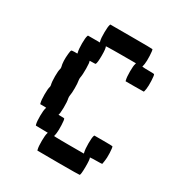

<svg xmlns="http://www.w3.org/2000/svg" viewBox="-145 -642 706 768"><g transform="rotate(30 208.0 -258.5)"><path d="M140.6 -546.9 141.6 -549.8H238.8Q335.9 -549.8 336.9 -548.8Q339.8 -543.9 340.8 -520Q341.8 -496.1 339.8 -482.4Q337.4 -468.8 336.9 -467.8H340.3Q343.8 -467.3 350.1 -467Q356.4 -466.8 363.8 -466.8Q391.1 -466.8 392.6 -465.3Q395.5 -460.4 396.5 -436.8Q397.5 -413.1 395.5 -399.4Q393.1 -385.3 392.1 -384.3Q391.6 -383.8 349.6 -383.8H308.1L307.1 -387.7Q303.7 -400.4 303.7 -426.8Q303.7 -453.1 307.1 -462.9L308.1 -466.8H238.8Q221.2 -466.8 204.3 -466.6Q187.5 -466.3 178.5 -466.1Q169.4 -465.8 169.9 -465.3Q174.3 -457.5 174.3 -425.8Q174.3 -392.1 169.9 -384.3Q168.9 -383.3 155.8 -383.3Q141.6 -383.3 142.6 -382.3Q146 -377 146.2 -348.6Q146.5 -320.3 143.6 -306.2Q142.6 -299.8 143.6 -293.9Q146 -281.2 146 -258.3Q146 -235.4 143.6 -223.1Q142.6 -216.8 143.6 -210.4Q147 -195.8 146.5 -167.7Q146 -139.6 142.6 -134.3Q141.6 -133.3 155.8 -133.3Q168.9 -133.3 169.9 -132.3Q172.9 -127.4 173.8 -103.8Q174.8 -80.1 172.9 -65.9Q170.9 -52.7 169.9 -51.3Q169.4 -50.8 178.5 -50.5Q187.5 -50.3 204.3 -50Q221.2 -49.8 238.8 -49.8H308.1L307.1 -54.7Q303.7 -68.4 303.7 -94.7Q303.7 -121.1 307.1 -130.4L308.6 -133.3H350.1Q391.6 -133.3 392.6 -132.3Q395.5 -127.4 396.5 -103.5Q397.5 -79.6 395 -65.9Q394.5 -63.5 394.3 -61.5Q394 -59.6 393.8 -58.3Q393.6 -57.1 393.3 -55.9Q393.1 -54.7 393.1 -54Q393.1 -53.2 393.1 -52.7Q393.1 -52.2 392.6 -51.8V-51.3Q391.1 -49.8 363.8 -49.8Q356.4 -49.8 350.1 -49.6Q343.8 -49.3 340.3 -48.8H336.9Q340.8 -42 340.6 -6.8Q340.3 28.3 336.4 32.2Q335.4 33.2 238.3 33.2L141.1 32.7L140.1 28.8Q136.7 16.1 137 -10.3Q137.2 -36.6 140.6 -46.4L141.6 -49.8L113.8 -50.3L85.9 -50.8L84.5 -54.7Q81.1 -67.4 81.3 -93.5Q81.5 -119.6 85 -129.4L85.9 -133.3L72.3 -133.8H58.1L57.1 -137.7Q53.7 -150.4 53.7 -176.8Q53.7 -203.1 57.1 -212.9Q58.1 -216.8 57.1 -221.2Q53.7 -234.4 53.7 -260Q53.7 -285.6 57.1 -295.9Q58.1 -299.8 57.1 -304.7Q50.8 -327.6 54.7 -364.3Q56.2 -378.9 58.1 -381.1Q60.1 -383.3 72.3 -383.3H85.9L85 -387.7Q81.5 -401.4 81.5 -427.7Q81.5 -454.1 85 -463.4L86.4 -466.8H113.8H141.6L140.1 -471.2Q136.7 -484.4 137 -511Q137.2 -537.6 140.6 -546.9Z"/></g></svg>

Font: VT323
Style: Regular
Weight: 400
Monospace: yes
Version: Version 001.002